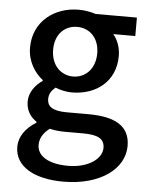

<svg xmlns="http://www.w3.org/2000/svg" viewBox="-56 -609 690 902"><g transform="rotate(5 289.0 -158.5)"><path d="M276 247C452 247 563 161 563 54C563 -39 495 -79 366 -79H264C194 -79 172 -101 172 -133C172 -160 185 -175 202 -190C226 -180 255 -174 279 -174C394 -174 485 -243 485 -364C485 -405 470 -441 450 -464H554V-551H359C338 -558 310 -564 279 -564C165 -564 66 -491 66 -367C66 -301 101 -249 139 -220V-216C107 -195 77 -158 77 -114C77 -70 99 -41 127 -22V-18C76 13 47 56 47 102C47 198 143 247 276 247ZM279 -249C222 -249 175 -293 175 -367C175 -441 221 -483 279 -483C337 -483 383 -440 383 -367C383 -293 336 -249 279 -249ZM292 171C201 171 146 138 146 85C146 57 159 29 192 5C215 11 240 13 266 13H349C415 13 451 27 451 73C451 124 388 171 292 171Z"/></g></svg>

Font: Noto Sans TC Medium
Style: Regular
Weight: 500
Designer: Ryoko NISHIZUKA 西塚涼子 (kana, bopomofo & ideographs); Paul D. Hunt (Latin, Greek & Cyrillic); Sandoll Communications 산돌커뮤니
Foundry: Adobe
Version: Version 2.004;hotconv 1.0.118;makeotfexe 2.5.65603